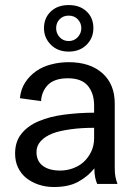

<svg xmlns="http://www.w3.org/2000/svg" viewBox="-20 -731 547 763"><path d="M154.8 -619.1Q154.8 -659.7 182.1 -685.5Q209 -710.9 252.9 -710.9Q297.4 -710.9 324.2 -685.5Q351.1 -660.2 351.1 -619.1Q351.1 -580.1 324.2 -553.2Q296.9 -525.9 252.9 -525.9Q209.5 -525.9 182.1 -553.2Q154.8 -580.6 154.8 -619.1ZM203.1 -619.1Q203.1 -598.6 216.8 -583.5Q231 -567.9 252.9 -567.9Q274.9 -567.9 289.1 -583.5Q303.2 -599.1 303.2 -619.1Q303.2 -639.2 289.1 -654.3Q275.4 -668.9 252.9 -668.9Q230.5 -668.9 216.8 -654.3Q203.1 -640.1 203.1 -619.1ZM366.2 0Q361.8 -10.3 358.4 -24.9Q355 -40.5 355 -62Q330.1 -30.3 291 -8.8Q253.4 12.2 193.8 12.2Q161.1 12.2 132.8 2.4Q105.5 -6.8 84 -23.9Q63.5 -40.5 51.3 -65.9Q40 -89.8 40 -121.1Q40 -168.5 65.4 -199.7Q90.8 -231.4 134.3 -249.5Q178.2 -268.1 234.9 -275.4Q295.9 -283.2 354 -283.2V-312Q354 -359.9 329.1 -390.1Q304.2 -419.9 250 -419.9Q196.3 -419.9 170.4 -393.6Q145.5 -367.7 143.1 -329.1L59.1 -340.8Q62.5 -376 80.1 -403.3Q97.2 -429.7 123.5 -448.2Q149.4 -466.3 183.6 -475.1Q217.3 -483.9 252.9 -483.9Q337.9 -483.9 387.2 -439.9Q436 -396 436 -319.8V-64Q436 -40.5 439 -27.3Q442.4 -11.7 446.8 0ZM219.2 -53.2Q245.1 -53.2 269.5 -62Q294.9 -71.3 312.5 -87.4Q330.6 -104 342.3 -127.9Q354 -152.3 354 -182.1V-223.1Q302.7 -223.1 261.2 -217.3Q214.8 -210.9 189 -200.7Q159.2 -189 142.1 -170.4Q125 -151.9 125 -127Q125 -90.8 150.4 -71.8Q175.3 -53.2 219.2 -53.2Z"/></svg>

Font: Post Grotesk Regular
Style: Regular
Weight: 500
Version: 0.900; ttfautohint (v0.96) -l 8 -r 50 -G 200 -x 14 -w "gGD" 